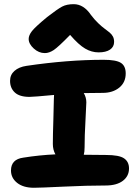

<svg xmlns="http://www.w3.org/2000/svg" viewBox="-20 -949 649 912"><path d="M192.9 -696.8Q164.1 -696.8 140.1 -718.8Q116.2 -740.7 116.2 -764.2Q116.2 -781.2 131.8 -801.3Q147.5 -821.3 204.1 -868.2Q253.4 -906.2 275.1 -917.7Q296.9 -929.2 330.1 -929.2Q377.4 -929.2 412.1 -877.9Q428.2 -856.4 446.3 -839.1Q464.4 -821.8 477.1 -812.7Q489.7 -803.7 500.5 -794.7Q511.2 -785.6 516.6 -775.1Q522 -764.6 522 -750Q522 -726.6 502.7 -713.4Q483.4 -700.2 448.2 -700.2Q415 -700.2 384.3 -718.3Q353.5 -736.3 313 -783.2Q257.3 -726.1 235.4 -711.4Q213.4 -696.8 192.9 -696.8ZM141.1 -57.1Q90.8 -57.1 61.5 -80.3Q32.2 -103.5 32.2 -139.2Q32.2 -192.4 90.8 -200.2Q167 -212.4 243.2 -215.8Q231 -237.8 231 -265.1Q231 -306.2 233.4 -378.2Q235.8 -450.2 235.8 -476.1Q235.8 -480 236.3 -487.3Q236.8 -494.6 236.8 -498Q140.1 -488.8 120.1 -488.8Q72.8 -488.8 50.3 -509.8Q27.8 -530.8 27.8 -564.9Q27.8 -593.8 48.8 -612.3Q69.8 -630.9 106 -636.2Q300.8 -665 472.2 -665Q531.2 -665 554.2 -650.4Q577.1 -635.7 577.1 -600.1Q577.1 -557.6 546.4 -532.7Q515.6 -507.8 467.8 -507.8Q404.8 -507.8 377.9 -506.8Q390.1 -486.3 390.1 -462.9Q390.1 -449.2 386 -376.7Q381.8 -304.2 381.8 -249Q381.8 -227.1 377.9 -213.9Q408.7 -212.9 482.9 -212.9Q545.9 -212.9 569.3 -196.8Q592.8 -180.7 592.8 -148.9Q592.8 -112.3 563.5 -90.1Q534.2 -67.9 481.9 -67.9Q394 -67.9 282 -62.5Q169.9 -57.1 141.1 -57.1Z"/></svg>

Font: Shantell Sans Irregular Bouncy
Style: Bold
Weight: 700
Designer: Stephen Nixon, Anya Danilova, Shantell Martin
Foundry: Arrow Type
Version: Version 1.006;[9816181b4]